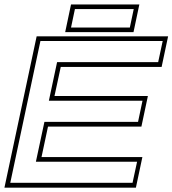

<svg xmlns="http://www.w3.org/2000/svg" viewBox="-30 -868 797 888"><path d="M-9.5 0 139.5 -700H747.5L717.5 -558.5H251L222 -424H654L624 -282.5H192L162 -141.5H628.5L598.5 0ZM17.5 -22.5H583L604 -120H136L175.5 -304.5H608.5L629 -402H196L234 -580.5H701.5L722.5 -678.5H157ZM271.5 -719.5 298.5 -847.5H614.5L587.5 -719.5ZM298.5 -740.5H570.5L588.5 -826H316.5Z"/></svg>

Font: Tourney Expanded ExtraLight
Style: Italic
Weight: 200
Width: 7
Italic angle: -12°
Designer: Tyler Finck
Foundry: Etcetera Type Co
Version: Version 1.010; ttfautohint (v1.8.3)